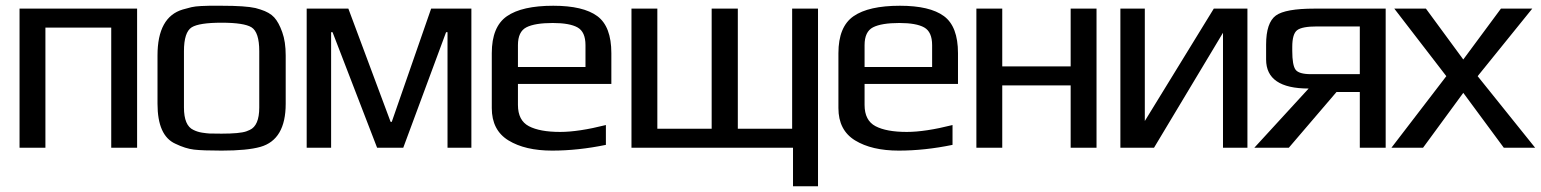

<svg xmlns="http://www.w3.org/2000/svg" viewBox="-20 -514 5361 668"><path d="M457 0H367V-418H138V0H48V-484H457Z M974 -321V-153Q974 -28 886 -3Q840 10 751 10Q685 10 655 6.5Q625 3 590 -14Q528 -42 528 -153V-321Q528 -455 616 -481Q633 -486 646 -489Q659 -492 679.5 -493Q700 -494 708 -494Q716 -494 751 -494Q834 -494 869 -486Q877 -484 886 -481Q918 -471 934 -453.5Q950 -436 962 -402Q974 -369 974 -321ZM882 -140V-336Q882 -402 855 -419Q829 -435 751 -435Q673 -435 647 -419Q620 -402 620 -336V-140Q620 -77 653 -62Q667 -55 683 -52.5Q699 -50 709 -49.5Q719 -49 751 -49Q814 -49 837 -57Q843 -59 849 -62Q882 -77 882 -140Z M1620 0H1537V-402H1532L1383 0H1292L1137 -402H1132V0H1047V-484H1192L1339 -90H1343L1480 -484H1620Z M1905 -494Q2009 -494 2058 -458Q2107 -422 2107 -329V-222H1782V-149Q1782 -95 1820 -75Q1858 -55 1929 -55Q1993 -55 2088 -79V-10Q1991 10 1901 10Q1807 10 1749 -25.5Q1691 -61 1691 -138V-329Q1691 -421 1743.5 -457.5Q1796 -494 1905 -494ZM1903 -434Q1841 -434 1811.5 -419Q1782 -404 1782 -357V-281H2017V-357Q2017 -403 1989.5 -418.5Q1962 -434 1903 -434Z M2739 0H2177V-484H2267V-66H2456V-484H2547V-66H2736V-484H2826V134H2739Z M3111 -494Q3215 -494 3264 -458Q3313 -422 3313 -329V-222H2988V-149Q2988 -95 3026 -75Q3064 -55 3135 -55Q3199 -55 3294 -79V-10Q3197 10 3107 10Q3013 10 2955 -25.5Q2897 -61 2897 -138V-329Q2897 -421 2949.5 -457.5Q3002 -494 3111 -494ZM3109 -434Q3047 -434 3017.5 -419Q2988 -404 2988 -357V-281H3223V-357Q3223 -403 3195.5 -418.5Q3168 -434 3109 -434Z M3795 0H3705V-217H3467V0H3377V-484H3467V-283H3705V-484H3795Z M3995 0H3878V-484H3963V-93L4203 -484H4320V0H4235V-400Z M4464 0H4344L4533 -206Q4385 -206 4385 -307V-359Q4385 -435 4419 -460Q4452 -484 4553 -484H4801V0H4711V-194H4630ZM4562 -422Q4510 -422 4493 -409Q4476 -396 4476 -351V-337Q4476 -287 4487.5 -271.5Q4499 -256 4541 -256H4711V-422Z M5321 0H5212L5071 -191L4931 0H4821L5012 -249L4831 -484H4941L5071 -307L5202 -484H5311L5121 -249Z"/></svg>

Font: Gamestation Display
Style: Regular
Weight: 400
Designer: Jonas Hecksher
Foundry: Jonas Hecksher, Playtypeª, e-types AS
Version: Version 1.003